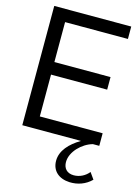

<svg xmlns="http://www.w3.org/2000/svg" viewBox="-146 -828 840 1166"><g transform="rotate(15 274.0 -245.0)"><path d="M519 167C497 195 462 213 425 213C381 213 359 185 359 147C359 82 424 18 489 0H529V-79H134V-342H487V-421H134V-672H529V-750H45V0H414C348 39 299 91 299 155C299 219 344 257 411 260C462 262 511 245 548 208Z"/></g></svg>

Font: Oakes
Style: Regular
Weight: 400
Designer: Samuel Oakes
Foundry: Samuel Oakes
Version: Version 1.003;PS 001.003;hotconv 1.0.88;makeotf.lib2.5.64775